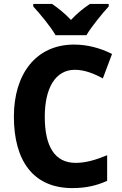

<svg xmlns="http://www.w3.org/2000/svg" viewBox="-20 -952 623 982"><path d="M264 -772H422C448 -816 503 -883 536 -919V-932H440C409 -911 375 -885 343 -850C311 -884 277 -911 246 -932H150V-919C184 -882 240 -815 264 -772ZM363 -595C412 -595 460 -576 506 -551L553 -676C492 -707 425 -724 359 -724C162 -724 51 -571 51 -356C51 -131 149 10 350 10C418 10 472 -2 528 -27V-158C471 -135 421 -119 367 -119C260 -119 209 -203 209 -355C209 -501 263 -595 363 -595Z"/></svg>

Font: Noto Sans Armenian SemiCondensed Medium
Style: Regular
Weight: 500
Width: 4
Designer: Monotype Design Team
Foundry: Monotype Imaging Inc.
Version: Version 2.008